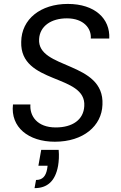

<svg xmlns="http://www.w3.org/2000/svg" viewBox="-20 -726 627 993"><path d="M193.1 49.2 178.6 131H226.2L223.7 148.6C216.9 185.3 199.9 204.8 166.4 204.8L158.6 247C224.1 247 265.9 211.6 280.4 131.5C284.4 107.4 286.2 79.3 283.4 49.2ZM263.7 7C411.1 7 506.3 -75 509.9 -184.2C521.4 -410.9 172.2 -365.8 182.2 -523.8C185.9 -590.9 244.5 -631.1 326.1 -631.1C413.1 -631.1 453.8 -578.3 449.5 -526.7H545.1C550.3 -629.5 470.7 -705.7 330.6 -705.7C190.3 -705.7 90.9 -627.4 89.7 -509.4C83 -287.9 426.9 -344.8 415.9 -177.4C412.2 -106.3 354.6 -66.9 268.3 -66.9C171.6 -66.9 132.8 -126.9 137.3 -185.6H47.1C33.5 -67.9 127.3 7 263.7 7Z"/></svg>

Font: Poppins Devanagari Thin
Style: Italic
Weight: 100
Italic angle: -10°
Designer: Ninad Kale (Devanagari), Jonny Pinhorn (Latin)
Foundry: Indian Type Foundry
Version: 4.005